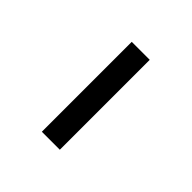

<svg xmlns="http://www.w3.org/2000/svg" viewBox="24 -876 453 453"><g transform="rotate(-45 250.0 -650.0)"><path d="M100 -680H400V-620H100Z"/></g></svg>

Font: TASA Orbiter VF Text
Style: Regular
Weight: 400
Designer: Weizhong Zhang
Foundry: 本地遙控
Version: Version 1.001;Glyphs 3.2 (3192)